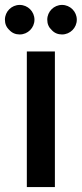

<svg xmlns="http://www.w3.org/2000/svg" viewBox="-34 -760 332 780"><path d="M189 0V-551H75V0ZM4 -638C15 -626 29 -620 46 -620C79 -620 106 -647 106 -680C106 -713 79 -740 46 -740C13 -740 -14 -713 -14 -680C-14 -663 -8 -649 4 -638ZM176 -638C187 -626 201 -620 218 -620C251 -620 278 -647 278 -680C278 -713 251 -740 218 -740C185 -740 158 -713 158 -680C158 -663 164 -649 176 -638Z"/></svg>

Font: Poppins Medium
Style: Regular
Weight: 500
Designer: Ninad Kale (Devanagari), Jonny Pinhorn (Latin)
Foundry: Indian Type Foundry
Version: 4.004